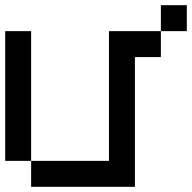

<svg xmlns="http://www.w3.org/2000/svg" viewBox="-20 -720 740 740"><path d="M0 -100V-600H100V-100ZM100 -100H400V-600H600V-500H500V0H100ZM600 -600V-700H700V-600Z"/></svg>

Font: Galmuri9 Regular
Style: Regular
Weight: 400
Designer: Lee Minseo (quiple)
Version: Version 2.399;hotconv 1.1.1;makeotfexe 2.6.0 DEVELOPMENT